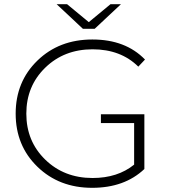

<svg xmlns="http://www.w3.org/2000/svg" viewBox="-20 -894 813 919"><path d="M433 -756H377L251 -874H301L405 -788L509 -874H559ZM671 -347V-85Q576 5 421 5Q263 5 159 -96Q55 -197 55 -350Q55 -503 159 -604Q263 -705 422 -705Q581 -705 674 -609L642 -575Q558 -658 423 -658Q287 -658 196.5 -570Q106 -482 106 -350Q106 -218 196.5 -130Q287 -42 423 -42Q543 -42 622 -106V-305H463V-347Z"/></svg>

Font: mBank Light
Style: Regular
Weight: 300
Designer: Julieta Ulanovsky
Foundry: Julieta Ulanovsky
Version: Version 7.200;PS 007.200;hotconv 1.0.88;makeotf.lib2.5.64775